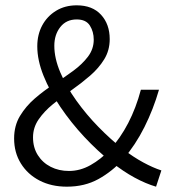

<svg xmlns="http://www.w3.org/2000/svg" viewBox="-20 -689 640 721"><path d="M231 12Q173 12 128.5 -11Q84 -34 58.5 -75Q33 -116 33 -169Q33 -217 55 -253.5Q77 -290 110.5 -319Q144 -348 182.5 -373Q221 -398 255 -423Q289 -448 310.5 -476.5Q332 -505 332 -540Q332 -570 317.5 -593Q303 -616 268 -616Q229 -616 206.5 -587.5Q184 -559 184 -517Q184 -470 206.5 -417Q229 -364 266.5 -311.5Q304 -259 350 -212Q396 -165 442 -129Q481 -99 518 -79Q555 -59 586 -49L566 12Q528 1 485.5 -22Q443 -45 399 -80Q346 -122 296.5 -175Q247 -228 207 -287Q167 -346 143.5 -404.5Q120 -463 120 -515Q120 -559 138.5 -593.5Q157 -628 190.5 -648.5Q224 -669 268 -669Q327 -669 359.5 -633.5Q392 -598 392 -542Q392 -500 371.5 -466.5Q351 -433 318 -404.5Q285 -376 248 -350Q211 -324 178.5 -297.5Q146 -271 125 -240.5Q104 -210 104 -173Q104 -135 122 -106.5Q140 -78 170.5 -62.5Q201 -47 239 -47Q281 -47 320 -69Q359 -91 391 -125Q432 -170 461.5 -227Q491 -284 509 -352H577Q556 -279 522.5 -212Q489 -145 442 -90Q401 -45 349.5 -16.5Q298 12 231 12Z"/></svg>

Font: Assistant ExtraLight
Style: Regular
Weight: 400
Version: Version 3.000